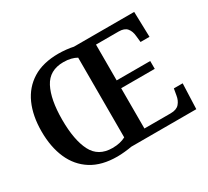

<svg xmlns="http://www.w3.org/2000/svg" viewBox="-144 -952 1285 1189"><g transform="rotate(-30 498.0 -357.5)"><path d="M385 10Q274 10 201 -36Q128 -82 91.5 -165Q55 -248 55 -359Q55 -470 91.5 -552Q128 -634 201.5 -679.5Q275 -725 386 -725Q411 -725 440.5 -722Q470 -719 491 -714H922L927 -533H863L858 -579Q855 -614 837 -635.5Q819 -657 778 -657H616V-401H856V-345H616V-57H804Q846 -57 865.5 -79.5Q885 -102 890 -135L898 -181H961L954 0H489Q468 4 438.5 7Q409 10 385 10ZM385 -51Q415 -51 438 -56.5Q461 -62 480 -72V-642Q463 -652 439.5 -658Q416 -664 386 -664Q286 -664 244 -583.5Q202 -503 202 -358Q202 -213 243.5 -132Q285 -51 385 -51Z"/></g></svg>

Font: Noto Serif Myanmar SemiBold
Style: Regular
Weight: 600
Designer: Ben Mitchell and the Monotype Design Team
Foundry: Monotype Imaging Inc.
Version: Version 2.106; ttfautohint (v1.8.4.7-5d5b)